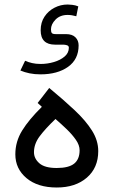

<svg xmlns="http://www.w3.org/2000/svg" viewBox="-20 -837 506 855"><path d="M281.2 -816.9Q288.6 -816.9 302 -815.4Q315.4 -814 328.6 -808.6L319.8 -764.6Q299.3 -770.5 281.2 -770.5Q247.6 -770.5 227.3 -749.8Q207 -729 207 -706.1Q207 -693.8 211.2 -689.5Q215.3 -685.1 228 -685.1H273.9Q301.8 -685.1 315.9 -670.9Q330.1 -656.7 330.1 -634.8Q330.1 -572.8 283 -539.3Q235.8 -505.9 160.2 -505.9Q133.8 -505.9 111.6 -510.5Q89.4 -515.1 70.8 -522.9L91.8 -566.4Q106 -560.1 122.6 -556.2Q139.2 -552.2 161.1 -552.2Q191.4 -552.2 220.2 -560.8Q249 -569.3 267.8 -585.4Q286.6 -601.6 286.6 -624.5Q286.6 -632.8 278.3 -635.5Q270 -638.2 261.7 -638.2H225.1Q161.1 -638.2 161.1 -702.1Q161.1 -737.3 178.2 -762.9Q195.3 -788.6 222.7 -802.7Q250 -816.9 281.2 -816.9ZM166.5 -361.3 147.5 -378.4 199.2 -445.3Q263.7 -392.1 312.7 -345.9Q361.8 -299.8 389.6 -255.6Q417.5 -211.4 417.5 -164.1Q417.5 -89.8 366.7 -45.9Q315.9 -2 232.9 -2Q147.9 -2 98.1 -43.7Q48.3 -85.4 48.3 -149.9Q48.3 -206.5 78.6 -255.6Q108.9 -304.7 166.5 -361.3ZM334.5 -168Q334.5 -190.4 318.1 -214.1Q301.8 -237.8 277.1 -261.5Q252.4 -285.2 227.1 -307.1Q182.1 -264.2 156.7 -230.2Q131.3 -196.3 131.3 -159.2Q131.3 -130.9 155.3 -109.9Q179.2 -88.9 232.4 -88.9Q286.1 -88.9 310.3 -108.4Q334.5 -127.9 334.5 -168Z"/></svg>

Font: Vazirmatn FD
Style: Regular
Weight: 400
Designer: Saber Rastikerdar
Foundry: Saber Rastikerdar
Version: Version 33.001